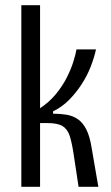

<svg xmlns="http://www.w3.org/2000/svg" viewBox="-20 -718 427 738"><path d="M62 0V-698H134V-302Q170 -326 195 -356.5Q220 -387 236.5 -419.5Q253 -452 262 -481Q271 -510 274 -528H349Q342 -496 328.5 -461.5Q315 -427 294 -394.5Q273 -362 246 -334.5Q219 -307 184 -290V-281Q212 -281 236 -277Q260 -273 279 -260Q298 -247 311.5 -221Q325 -195 332 -151L358 0H282L264 -119Q257 -167 248.5 -194Q240 -221 221 -233Q202 -245 162 -245H134V0Z"/></svg>

Font: Bricolage Grotesque 24pt Condensed Light
Style: Regular
Weight: 300
Width: 3
Designer: Mathieu Triay
Foundry: Atelier Triay
Version: Version 1.001;gftools[0.9.33.dev8+g029e19f]